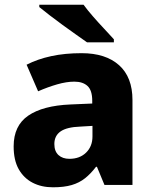

<svg xmlns="http://www.w3.org/2000/svg" viewBox="-20 -786 649 816"><path d="M327 -560Q429 -560 486 -509Q543 -458 543 -361V0H424L392 -77H388Q366 -48 341.5 -28.5Q317 -9 284.5 0.5Q252 10 205 10Q156 10 118.5 -9.5Q81 -29 59.5 -67Q38 -105 38 -164Q38 -252 100 -294.5Q162 -337 279 -342L372 -346V-358Q372 -402 352 -420.5Q332 -439 296 -439Q263 -439 223 -427.5Q183 -416 142 -398L93 -511Q140 -535 198 -547.5Q256 -560 327 -560ZM322 -248Q264 -246 237.5 -227.5Q211 -209 211 -174Q211 -143 228.5 -127Q246 -111 275 -111Q319 -111 346 -137.5Q373 -164 373 -206V-251ZM335 -766Q351 -744 374.5 -717Q398 -690 422.5 -664Q447 -638 464 -619V-606H350Q330 -620 302.5 -639.5Q275 -659 246 -680Q217 -701 190.5 -721.5Q164 -742 147 -756V-766Z"/></svg>

Font: Noto Sans Hebrew Thin ExtraBold
Style: Regular
Weight: 800
Version: Version 3.001